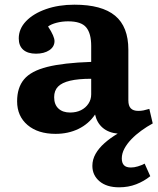

<svg xmlns="http://www.w3.org/2000/svg" viewBox="-20 -557 676 819"><path d="M488 242Q435 242 404.5 216.3Q374 190.5 374 150.5Q374 123.5 387.7 99.3Q401.5 75 426 53.3Q450.5 31.5 482 13Q442.5 9 418 -12Q393.5 -33 385.5 -68.5Q358.5 -28.5 314.8 -7.2Q271 14 217 14Q142 14 97.5 -23.7Q53 -61.5 53 -125Q53 -183 82.5 -218.5Q112 -254 181.2 -271.5Q250.5 -289 369 -293V-361Q369 -414.5 347.7 -440.2Q326.5 -466 270.5 -466Q245 -466 221.8 -460Q198.5 -454 185 -444Q199.5 -422 206 -406.7Q212.5 -391.5 212.5 -382Q212.5 -357.5 190.3 -342.7Q168 -328 133.5 -328Q98.5 -328 79.2 -344.7Q60 -361.5 60 -393Q60 -434 91 -466.5Q122 -499 176 -518Q230 -537 297.5 -537Q414.5 -537 471 -490Q527.5 -443 527.5 -345V-129Q527.5 -105.5 538 -94.8Q548.5 -84 570 -84Q581.5 -84 591.8 -86Q602 -88 617 -92.5L631.5 -30.5Q606.5 -17 582.8 0.3Q559 17.5 540.3 37Q521.5 56.5 510.5 77.3Q499.5 98 499.5 119Q499.5 138 508.8 147.7Q518 157.5 538.5 157.5Q552.5 157.5 568.3 152.7Q584 148 597 141L621 194.5Q594.5 216 561 229Q527.5 242 488 242ZM279 -77Q305.5 -77 325.5 -87Q345.5 -97 357.2 -114.8Q369 -132.5 369 -154.5V-221Q314 -221 279 -212.7Q244 -204.5 227.5 -187.5Q211 -170.5 211 -142.5Q211 -111 229.3 -94Q247.5 -77 279 -77Z"/></svg>

Font: Literata Variable Black
Style: Regular
Weight: 900
Designer: Latin by Veronika Burian and Jose Scaglione. Greek by Irene Vlachou. Cyrillic by Vera Evstafieva.
Foundry: TypeTogether
Version: Version 3.021